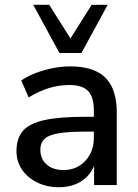

<svg xmlns="http://www.w3.org/2000/svg" viewBox="-20 -775 577 804"><path d="M227 9Q176 9 135.5 -11Q95 -31 72 -65Q49 -99 49 -142Q49 -196 76.5 -227.5Q104 -259 167.5 -272.5Q231 -286 339 -286H386V-224H340Q286 -224 249 -220Q212 -216 190 -207.5Q168 -199 158.5 -184Q149 -169 149 -148Q149 -110 175 -86.5Q201 -63 247 -63Q284 -63 312 -80.5Q340 -98 356.5 -128Q373 -158 373 -197V-312Q373 -369 349 -394Q325 -419 270 -419Q228 -419 186 -406.5Q144 -394 100 -367L69 -438Q95 -456 129 -469Q163 -482 200.5 -489.5Q238 -497 273 -497Q340 -497 383.5 -476Q427 -455 448 -412Q469 -369 469 -301V0H374V-109H383Q375 -72 353.5 -45.5Q332 -19 300 -5Q268 9 227 9ZM229 -553 119 -755H186L275 -614L364 -755H431L321 -553Z"/></svg>

Font: Nunito Sans 12pt ExtraLight SemiBold
Style: Regular
Weight: 600
Version: Version 3.101;gftools[0.9.27]